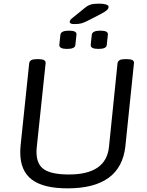

<svg xmlns="http://www.w3.org/2000/svg" viewBox="-20 -1026 806 1052"><path d="M350 6Q218 6 154.5 -42Q91 -90 91 -191Q91 -200 91.5 -209.5Q92 -219 93 -230L140 -680Q142 -691 151.5 -696.5Q161 -702 183 -702H191Q232 -702 230 -680L182 -225Q181 -217 180.5 -209Q180 -201 180 -194Q180 -125 222 -97.5Q264 -70 358 -70Q561 -70 577 -220L624 -680Q626 -691 635.5 -696.5Q645 -702 667 -702H675Q717 -702 714 -680L667 -225Q642 6 350 6ZM519 -758Q476 -758 477 -780L483 -836Q486 -858 530 -858Q574 -858 571 -836L565 -780Q564 -758 519 -758ZM347 -758Q304 -758 305 -780L311 -836Q314 -858 358 -858Q402 -858 399 -836L393 -780Q392 -758 347 -758ZM387 -894Q362 -894 362 -906Q362 -916 375 -926L445 -983Q461 -996 477 -1001Q493 -1006 523 -1006Q546 -1006 560.5 -1001.5Q575 -997 575 -989Q575 -979 565 -970Q555 -961 530 -948L466 -915Q443 -903 427.5 -898.5Q412 -894 387 -894Z"/></svg>

Font: Asap Semi Expanded Semi Expanded Regular
Style: Italic
Weight: 400
Width: 6
Italic angle: -6°
Designer: Pablo Cosgaya
Foundry: Omnibus-Type
Version: Version 3.001; ttfautohint (v1.8.4.7-5d5b)